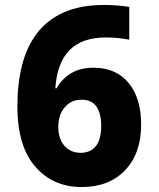

<svg xmlns="http://www.w3.org/2000/svg" viewBox="-20 -743 640 774"><path d="M309 11Q193 11 121.5 -72Q50 -155 50 -315Q50 -404 68.5 -478.5Q87 -553 128.5 -608Q170 -663 237 -693Q304 -723 401 -723Q425 -723 452 -721Q479 -719 501 -715V-583Q456 -592 407 -592Q311 -592 260.5 -541Q210 -490 203 -387H208Q230 -426 267 -448Q304 -470 357 -470Q448 -470 498.5 -408.5Q549 -347 549 -241Q549 -125 484.5 -57Q420 11 309 11ZM306 -127Q344 -127 366 -153.5Q388 -180 388 -236Q388 -285 369 -313Q350 -341 308 -341Q267 -341 241 -310.5Q215 -280 215 -231Q215 -184 239.5 -155.5Q264 -127 306 -127Z"/></svg>

Font: Noto Sans Mono ExtraBold
Style: Regular
Weight: 800
Designer: Monotype Design Team
Foundry: Monotype Imaging Inc.
Version: Version 2.014